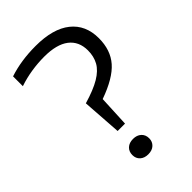

<svg xmlns="http://www.w3.org/2000/svg" viewBox="-226 -835 927 927"><g transform="rotate(-45 238.0 -371.5)"><path d="M192 -178.5 178 -381.5Q249.5 -402.5 290.5 -427Q331.5 -451.5 348.8 -482.8Q366 -514 366 -555Q366 -616.5 322.8 -649.8Q279.5 -683 195 -683Q152 -683 108 -676.2Q64 -669.5 21.5 -655V-722Q103 -749 202 -749Q320.5 -749 382.8 -699.2Q445 -649.5 445 -559.5Q445 -478.5 400.2 -427.2Q355.5 -376 250 -338.5L242.5 -178.5ZM217.5 6Q191.5 6 175.8 -8.2Q160 -22.5 160 -46Q160 -70 175.5 -84.5Q191 -99 217.5 -99Q243.5 -99 259.2 -84.5Q275 -70 275 -46Q275 -23 259.5 -8.5Q244 6 217.5 6Z"/></g></svg>

Font: Encode Sans Semi Expanded
Style: Regular
Weight: 400
Width: 6
Designer: Multiple Designers
Foundry: Impallari Type
Version: Version 3.000; ttfautohint (v1.8.3) -l 8 -r 50 -G 200 -x 14 